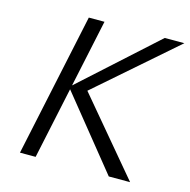

<svg xmlns="http://www.w3.org/2000/svg" viewBox="-99 -755 842 852"><g transform="rotate(15 322.5 -329.0)"><path d="M474 0 201 -338 555 -658H645L260 -322L271 -358L572 0ZM66 0 206 -658H278L138 0Z"/></g></svg>

Font: Ysabeau
Style: Italic
Weight: 400
Italic angle: -12°
Designer: Christian Thalmann (Catharsis Fonts)
Version: Version 2.000;gftools[0.9.27.dev2+g8671c4b]